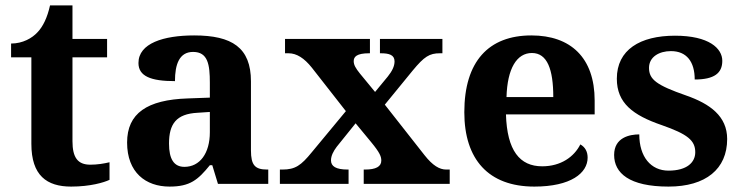

<svg xmlns="http://www.w3.org/2000/svg" viewBox="-20 -680 2749 710"><path d="M243 10C313 10 364 -5 385 -15V-80C364 -75 340 -71 314 -71C267 -71 248 -98 248 -158V-468H376V-536H248V-660H165C155 -615 139 -582 119 -561C99 -539 64 -519 21 -519V-468H96V-148C96 -31 153 10 243 10Z M607 10C683 10 712 -15 756 -69H765L786 0H972V-53H968C923 -53 908 -69 908 -124V-379C908 -504 838 -549 698 -549C585 -549 492 -520 492 -447C492 -398 538 -380 627 -380C627 -442 643 -488 694 -488C749 -488 756 -441 756 -374V-319L674 -316C524 -311 450 -261 450 -153C450 -42 519 10 607 10ZM662 -63C623 -63 605 -92 605 -149C605 -221 631 -259 711 -263L756 -266V-191C756 -113 719 -63 662 -63Z M1015 0H1269V-53H1266C1222 -53 1204 -65 1204 -87C1204 -104 1213 -121 1225 -137L1295 -224L1352 -155C1385 -115 1390 -101 1390 -86C1390 -64 1370 -53 1330 -53H1325V0H1643V-53H1630C1605 -53 1580 -68 1550 -106L1403 -293L1506 -419C1549 -471 1568 -483 1607 -483H1616V-536H1385V-483H1388C1419 -483 1439 -477 1439 -453C1439 -435 1430 -417 1414 -397L1367 -340L1311 -408C1295 -428 1288 -440 1288 -454C1288 -470 1299 -483 1345 -483H1348V-536H1034V-483H1047C1077 -483 1105 -465 1133 -430L1259 -269L1133 -117C1093 -68 1072 -53 1024 -53H1015Z M1956 10C2091 10 2153 -40 2153 -97C2153 -119 2144 -136 2126 -146C2103 -100 2054 -65 1985 -65C1902 -65 1855 -123 1851 -257H2179V-308C2179 -467 2090 -549 1945 -549C1787 -549 1697 -453 1697 -265C1697 -91 1786 10 1956 10ZM2026 -321H1853C1856 -427 1891 -484 1947 -484C2004 -484 2026 -423 2026 -321Z M2452 10C2590 10 2669 -55 2669 -166C2669 -250 2606 -296 2517 -327C2408 -365 2380 -386 2380 -429C2380 -470 2418 -491 2461 -491C2519 -491 2549 -452 2549 -386C2622 -386 2651 -410 2651 -455C2651 -501 2602 -548 2476 -548C2347 -548 2261 -496 2261 -389C2261 -299 2320 -254 2428 -217C2522 -184 2551 -161 2551 -117C2551 -80 2521 -49 2452 -49C2387 -49 2344 -100 2344 -183C2309 -183 2251 -172 2251 -107C2251 -40 2307 10 2452 10Z"/></svg>

Font: Noto Serif NP Hmong
Style: Bold
Weight: 700
Designer: Dalton Maag Ltd
Foundry: Dalton Maag Ltd
Version: Version 1.001